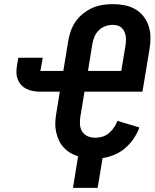

<svg xmlns="http://www.w3.org/2000/svg" viewBox="-20 -763 752 934"><path d="M455 151H335L360 -3Q339 -9 321 -20Q303 -31 288.5 -47Q274 -63 265.5 -82.5Q257 -102 252.5 -123.5Q248 -145 249 -167.5Q250 -190 254 -213L271 -317H175Q158 -317 141 -320Q124 -323 109 -330.5Q94 -338 83 -350Q72 -362 66 -378Q60 -394 60 -411.5Q60 -429 63 -447L69 -482H188L177 -421Q177 -420 176 -420Q175 -420 175 -419Q175 -418 175 -418Q175 -418 176 -418H288L312 -564Q316 -589 324.5 -613Q333 -637 348 -658.5Q363 -680 384.5 -697Q406 -714 429.5 -724.5Q453 -735 478.5 -739Q504 -743 529 -743Q558 -743 586 -737.5Q614 -732 637.5 -718.5Q661 -705 678 -683.5Q695 -662 703.5 -635.5Q712 -609 712 -580Q712 -551 707 -522L673 -317H391L371 -196Q368 -177 369 -158Q370 -139 379.5 -123.5Q389 -108 406 -100.5Q423 -93 442 -93Q460 -93 477.5 -98Q495 -103 509.5 -115Q524 -127 534.5 -142.5Q545 -158 551 -175L658 -143Q648 -115 630.5 -89Q613 -63 589 -42.5Q565 -22 536 -10Q507 2 479 6ZM408 -418H570L590 -539Q592 -551 592.5 -563Q593 -575 591.5 -587Q590 -599 585 -609.5Q580 -620 571.5 -628Q563 -636 551.5 -639Q540 -642 528 -642Q510 -642 492 -635.5Q474 -629 460 -615Q446 -601 439 -583Q432 -565 429 -548Z"/></svg>

Font: Iosevka Aile
Style: Bold Italic
Weight: 700
Italic angle: -9°
Designer: Belleve Invis
Foundry: Belleve Invis
Version: Version 28.0.1; ttfautohint (v1.8.4)